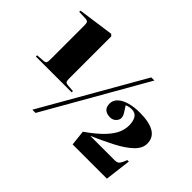

<svg xmlns="http://www.w3.org/2000/svg" viewBox="-142 -1012 1307 1307"><g transform="rotate(45 511.5 -358.5)"><path d="M32 -259V-271L89 -275Q108 -277 112 -285Q116 -293 116 -315V-643Q116 -663 111 -671.5Q106 -680 82 -681L25 -683L27 -695L285 -731L298 -719V-315Q298 -293 302 -285Q306 -277 325 -275L377 -271V-259ZM271 14 688 -714H718L302 14ZM632 -13 620 -123Q701 -180 742.5 -225Q784 -270 798.5 -306.5Q813 -343 813 -374Q813 -418 797.5 -442.5Q782 -467 747 -467Q723 -467 699 -457Q710 -438 725 -416Q740 -394 740 -375Q740 -356 723.5 -339.5Q707 -323 681 -323Q649 -323 631 -339Q613 -355 613 -387Q613 -420 638 -443Q663 -466 705.5 -478Q748 -490 802 -490Q893 -490 940.5 -462Q988 -434 988 -376Q988 -330 945 -289.5Q902 -249 831 -212.5Q760 -176 676 -139H910Q937 -139 947.5 -153Q958 -167 971 -201H985L962 -13Z"/></g></svg>

Font: Display Black
Style: Regular
Weight: 900
Designer: Latin by Veronika Burian and Jose Scaglione. Greek by Irene Vlachou. Cyrillic by Vera Evstafieva.
Foundry: TypeTogether
Version: Version 3.002